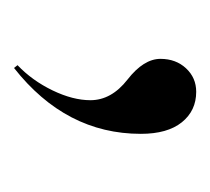

<svg xmlns="http://www.w3.org/2000/svg" viewBox="-33 -106 300 274"><g transform="rotate(90 117.0 31.0)"><path d="M77 161 73 156Q95 135 109 106Q123 77 123 52Q123 22 93.5 -1Q64 -24 64 -48Q64 -70 77.5 -84.5Q91 -99 111 -99Q138 -99 154.5 -78.5Q171 -58 171 -20Q171 87 77 161Z"/></g></svg>

Font: Libre Caslon Display
Style: Regular
Weight: 400
Designer: Pablo Impallari, Rodrigo Fuenzalida
Foundry: Pablo Impallari, Rodrigo Fuenzalida
Version: Version 1.002